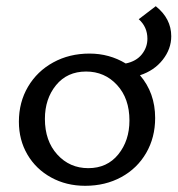

<svg xmlns="http://www.w3.org/2000/svg" viewBox="-20 -595 575 620"><path d="M432 -352Q481 -295 481 -214Q481 -151 452 -101Q423 -51 371.5 -23Q320 5 255 5Q194 5 145 -22Q96 -49 68.5 -96Q41 -143 41 -202Q41 -265 70.5 -315Q100 -365 152 -393.5Q204 -422 269 -422Q333 -422 386 -390Q420 -397 438 -419.5Q456 -442 456 -470Q456 -508 428 -533L483 -575Q533 -535 533 -478Q533 -437 505.5 -402Q478 -367 432 -352ZM398 -206Q398 -277 358 -320.5Q318 -364 258 -364Q197 -364 161 -320Q125 -276 125 -211Q125 -140 165 -96Q205 -52 265 -52Q326 -52 362 -96.5Q398 -141 398 -206Z"/></svg>

Font: Ysabeau Infant Medium
Style: Regular
Weight: 500
Designer: Christian Thalmann (Catharsis Fonts)
Version: Version 0.003